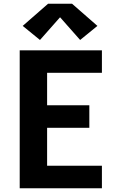

<svg xmlns="http://www.w3.org/2000/svg" viewBox="-20 -1003 640 1023"><path d="M85 0V-735H523V-615H231V-442H456V-322H231V-120H523V0ZM193 -790 101 -865 236 -983H364L499 -865L407 -790L300 -911Z"/></svg>

Font: Iosevka Curly Heavy Extended
Style: Regular
Weight: 900
Width: 7
Monospace: yes
Designer: Belleve Invis
Foundry: Belleve Invis
Version: Version 11.1.0; ttfautohint (v1.8.3)